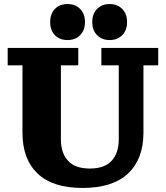

<svg xmlns="http://www.w3.org/2000/svg" viewBox="-20 -919 819 949"><path d="M388 10Q240 10 165.5 -61.5Q91 -133 91 -263V-596H18V-682H367V-596H281V-230Q281 -163 316 -124.5Q351 -86 424 -86Q497 -86 532 -124.5Q567 -163 567 -230V-596H481V-682H762V-596H689V-263Q689 -133 613 -61.5Q537 10 388 10ZM522 -721Q484 -721 460 -745Q436 -769 436 -810Q436 -851 460 -875Q484 -899 522 -899Q560 -899 584 -875Q608 -851 608 -810Q608 -769 584 -745Q560 -721 522 -721ZM314 -721Q275 -721 251.5 -745Q228 -769 228 -810Q228 -851 251.5 -875Q275 -899 314 -899Q352 -899 376 -875Q400 -851 400 -810Q400 -769 376 -745Q352 -721 314 -721Z"/></svg>

Font: Montagu Slab
Style: Bold
Weight: 700
Designer: Florian Karsten
Foundry: Florian Karsten
Version: Version 1.000